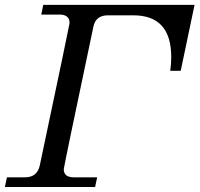

<svg xmlns="http://www.w3.org/2000/svg" viewBox="-44 -752 803 772"><path d="M338.4 0H-24.4L-16.1 -39.1H57.1Q106 -39.1 116.2 -87.9Q235.8 -653.8 235.8 -659.2Q235.8 -693.4 195.3 -693.4H122.1L129.9 -732.4H738.3L682.6 -467.3H640.6Q644.5 -494.6 644.5 -522.5Q644.5 -690.4 492.2 -690.4H389.6Q340.8 -690.4 331.5 -644.5Q212.4 -80.1 212.4 -71.8Q212.4 -39.1 252.4 -39.1H346.7Z"/></svg>

Font: Munson
Style: Italic
Weight: 400
Italic angle: -12°
Designer: Paul James MIller
Foundry: High-Logic / Made with FontCreator
Version: Version 2.10;May 5, 2019;FontCreator 11.5.0.2430 64-bit